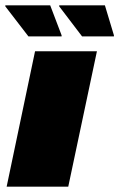

<svg xmlns="http://www.w3.org/2000/svg" viewBox="-27 -703 449 723"><path d="M-2 0 105 -510H338L230 0ZM80 -566 -7 -679V-683H162L205 -570V-566ZM282 -566 196 -679V-683H368L402 -570V-566Z"/></svg>

Font: Saira SemiExpanded Black
Style: Italic
Weight: 900
Width: 6
Italic angle: -12°
Designer: Hector Gatti with collaboration of the Omnibus-Type team
Foundry: Omnibus-Type
Version: Version 1.101